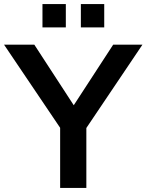

<svg xmlns="http://www.w3.org/2000/svg" viewBox="-46 -925 721 945"><path d="M250 0V-296L-26 -705H123L317 -407L511 -705H655L379 -295V0ZM352 -790V-905H467V-790ZM163 -790V-905H278V-790Z"/></svg>

Font: MulishBold
Style: Bold
Weight: 700
Designer: Vernon Adams
Foundry: Vernon Adams
Version: Version 3.602; ttfautohint (v1.8.3)